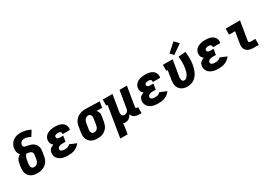

<svg xmlns="http://www.w3.org/2000/svg" viewBox="45 -1952 4710 3317"><g transform="rotate(-30 2400.0 -293.0)"><path d="M258 8Q225 8 194 2.5Q163 -3 136.5 -18Q110 -33 90.5 -56.5Q71 -80 61.5 -109.5Q52 -139 52 -171Q52 -203 57 -235L70 -309Q73 -327 79.5 -344.5Q86 -362 97.5 -378Q109 -394 124.5 -406.5Q140 -419 157 -428Q144 -441 135 -457Q126 -473 121.5 -491.5Q117 -510 116.5 -529Q116 -548 119 -568Q123 -593 133.5 -617.5Q144 -642 160 -663.5Q176 -685 198 -701Q220 -717 245 -726.5Q270 -736 295.5 -740Q321 -744 346 -744Q399 -744 449 -731Q499 -718 543 -694L476 -588Q448 -603 418 -613.5Q388 -624 355 -624Q340 -624 324.5 -620.5Q309 -617 296 -607.5Q283 -598 275 -584Q267 -570 264 -555Q262 -541 266.5 -527Q271 -513 282.5 -505.5Q294 -498 308.5 -496Q323 -494 337 -491.5Q351 -489 365 -485.5Q379 -482 392.5 -478Q406 -474 419 -469Q432 -464 443.5 -457Q455 -450 465.5 -441Q476 -432 484.5 -421.5Q493 -411 499.5 -399Q506 -387 510.5 -373.5Q515 -360 517 -346Q519 -332 518.5 -317.5Q518 -303 516 -288Q514 -273 512 -258L500 -185Q495 -157 485 -130.5Q475 -104 458 -81Q441 -58 417 -40Q393 -22 366.5 -11Q340 0 312.5 4Q285 8 258 8ZM258 -112Q275 -112 293 -118.5Q311 -125 324.5 -138.5Q338 -152 345.5 -169.5Q353 -187 356 -204L368 -278Q371 -294 371 -309.5Q371 -325 364.5 -338Q358 -351 345.5 -359Q333 -367 318 -371Q303 -375 288 -377.5Q273 -380 258 -382Q248 -374 240.5 -362.5Q233 -351 227.5 -339Q222 -327 218.5 -314.5Q215 -302 213 -289L201 -216Q199 -204 198.5 -192Q198 -180 199 -168.5Q200 -157 204 -146Q208 -135 216 -127Q224 -119 235 -115.5Q246 -112 258 -112Z M875 8Q844 8 814 5Q784 2 756.5 -7Q729 -16 705 -31.5Q681 -47 664.5 -70Q648 -93 641.5 -122Q635 -151 640 -181Q643 -199 651 -216.5Q659 -234 673.5 -247Q688 -260 705 -268.5Q722 -277 740 -283Q726 -293 715.5 -306Q705 -319 698.5 -335Q692 -351 691.5 -369Q691 -387 693 -405Q697 -427 708.5 -449Q720 -471 738.5 -486.5Q757 -502 779 -512.5Q801 -523 823.5 -528.5Q846 -534 869 -536Q892 -538 915 -538Q941 -538 967 -535Q993 -532 1017 -524Q1041 -516 1062 -502Q1083 -488 1096.5 -467.5Q1110 -447 1115.5 -421.5Q1121 -396 1116 -369Q1116 -367 1115.5 -364.5Q1115 -362 1115 -360H969Q969 -361 969 -361.5Q969 -362 969 -363Q971 -375 968 -386Q965 -397 957 -404.5Q949 -412 938 -415Q927 -418 915 -418Q907 -418 899.5 -417.5Q892 -417 884.5 -416Q877 -415 869.5 -413Q862 -411 855 -407Q848 -403 843 -396.5Q838 -390 837 -383Q835 -371 839.5 -360Q844 -349 853.5 -342.5Q863 -336 874.5 -334Q886 -332 899 -332H964L945 -220H880Q866 -220 851.5 -218Q837 -216 823 -210Q809 -204 798 -192.5Q787 -181 785 -166Q783 -156 786.5 -146.5Q790 -137 797.5 -130.5Q805 -124 814.5 -120.5Q824 -117 834 -115Q844 -113 854 -112.5Q864 -112 875 -112Q888 -112 902 -113.5Q916 -115 929.5 -119.5Q943 -124 955.5 -132Q968 -140 977 -152L1107 -98Q1088 -70 1060.5 -48.5Q1033 -27 1002 -14Q971 -1 938.5 3.5Q906 8 875 8Z M1456 8Q1424 8 1392.5 2Q1361 -4 1335 -19Q1309 -34 1290 -57.5Q1271 -81 1261.5 -110Q1252 -139 1252 -171Q1252 -203 1257 -235L1276 -345Q1280 -372 1290 -398Q1300 -424 1317.5 -447Q1335 -470 1358.5 -487.5Q1382 -505 1408 -516Q1434 -527 1461 -532.5Q1488 -538 1515 -538Q1520 -538 1524 -538Q1528 -538 1533 -538L1807 -530L1787 -410L1675 -414Q1686 -403 1694.5 -390Q1703 -377 1708 -361Q1713 -345 1713 -328.5Q1713 -312 1710 -295L1692 -185Q1687 -158 1677.5 -131.5Q1668 -105 1651.5 -82Q1635 -59 1612 -40.5Q1589 -22 1563 -11Q1537 0 1509.5 4Q1482 8 1456 8ZM1458 -112Q1458 -112 1458 -112Q1458 -112 1458 -112Q1475 -112 1492 -119Q1509 -126 1521 -140Q1533 -154 1539 -170.5Q1545 -187 1548 -204L1566 -314Q1569 -331 1569 -348.5Q1569 -366 1564 -381Q1559 -396 1546.5 -406.5Q1534 -417 1517 -418H1513Q1512 -418 1510.5 -418Q1509 -418 1508 -418Q1491 -418 1474.5 -410Q1458 -402 1446.5 -388.5Q1435 -375 1428.5 -358.5Q1422 -342 1419 -326L1401 -216Q1399 -204 1398.5 -192Q1398 -180 1399 -168.5Q1400 -157 1404.5 -146Q1409 -135 1416.5 -127Q1424 -119 1435 -115.5Q1446 -112 1458 -112Z M1793 205 1894 -410H1867V-530H2061L2009 -216Q2007 -204 2006 -192.5Q2005 -181 2006 -169.5Q2007 -158 2010.5 -147.5Q2014 -137 2020.5 -128.5Q2027 -120 2037.5 -116Q2048 -112 2060 -112Q2075 -112 2090 -117Q2105 -122 2117 -133Q2129 -144 2136 -158.5Q2143 -173 2145 -188L2202 -530H2349L2285 -144Q2284 -137 2284.5 -131Q2285 -125 2289 -120.5Q2293 -116 2299 -114Q2305 -112 2311 -112H2331V8H2291Q2266 8 2241.5 4Q2217 0 2195.5 -11Q2174 -22 2159 -40Q2144 -58 2138 -82Q2129 -63 2116 -46Q2103 -29 2086.5 -16Q2070 -3 2049.5 2.5Q2029 8 2010 8Q1998 8 1987 6.5Q1976 5 1965 2Q1966 27 1963.5 52.5Q1961 78 1956 102L1939 205Z M2675 8Q2644 8 2614 5Q2584 2 2556.5 -7Q2529 -16 2505 -31.5Q2481 -47 2464.5 -70Q2448 -93 2441.5 -122Q2435 -151 2440 -181Q2443 -199 2451 -216.5Q2459 -234 2473.5 -247Q2488 -260 2505 -268.5Q2522 -277 2540 -283Q2526 -293 2515.5 -306Q2505 -319 2498.5 -335Q2492 -351 2491.5 -369Q2491 -387 2493 -405Q2497 -427 2508.5 -449Q2520 -471 2538.5 -486.5Q2557 -502 2579 -512.5Q2601 -523 2623.5 -528.5Q2646 -534 2669 -536Q2692 -538 2715 -538Q2741 -538 2767 -535Q2793 -532 2817 -524Q2841 -516 2862 -502Q2883 -488 2896.5 -467.5Q2910 -447 2915.5 -421.5Q2921 -396 2916 -369Q2916 -367 2915.5 -364.5Q2915 -362 2915 -360H2769Q2769 -361 2769 -361.5Q2769 -362 2769 -363Q2771 -375 2768 -386Q2765 -397 2757 -404.5Q2749 -412 2738 -415Q2727 -418 2715 -418Q2707 -418 2699.5 -417.5Q2692 -417 2684.5 -416Q2677 -415 2669.5 -413Q2662 -411 2655 -407Q2648 -403 2643 -396.5Q2638 -390 2637 -383Q2635 -371 2639.5 -360Q2644 -349 2653.5 -342.5Q2663 -336 2674.5 -334Q2686 -332 2699 -332H2764L2745 -220H2680Q2666 -220 2651.5 -218Q2637 -216 2623 -210Q2609 -204 2598 -192.5Q2587 -181 2585 -166Q2583 -156 2586.5 -146.5Q2590 -137 2597.5 -130.5Q2605 -124 2614.5 -120.5Q2624 -117 2634 -115Q2644 -113 2654 -112.5Q2664 -112 2675 -112Q2688 -112 2702 -113.5Q2716 -115 2729.5 -119.5Q2743 -124 2755.5 -132Q2768 -140 2777 -152L2907 -98Q2888 -70 2860.5 -48.5Q2833 -27 2802 -14Q2771 -1 2738.5 3.5Q2706 8 2675 8Z M3252 8Q3221 8 3191 1.5Q3161 -5 3136 -21Q3111 -37 3093.5 -60.5Q3076 -84 3068 -113Q3060 -142 3060 -173Q3060 -204 3065 -235L3094 -410H3067V-530H3261L3209 -216Q3207 -204 3206 -193Q3205 -182 3206 -171Q3207 -160 3209.5 -149.5Q3212 -139 3218 -130Q3224 -121 3234 -116.5Q3244 -112 3255 -112Q3272 -112 3289 -122.5Q3306 -133 3318 -148Q3330 -163 3338 -180.5Q3346 -198 3352 -215Q3358 -232 3362 -250Q3366 -268 3369 -286Q3379 -345 3378.5 -402Q3378 -459 3371 -516L3515 -530Q3524 -465 3524.5 -400.5Q3525 -336 3514 -270Q3508 -236 3498.5 -203Q3489 -170 3473.5 -138.5Q3458 -107 3435 -78.5Q3412 -50 3382.5 -29.5Q3353 -9 3319 -0.5Q3285 8 3252 8ZM3323 -579 3263 -641 3428 -791 3507 -709Z M3875 8Q3844 8 3814 5Q3784 2 3756.5 -7Q3729 -16 3705 -31.5Q3681 -47 3664.5 -70Q3648 -93 3641.5 -122Q3635 -151 3640 -181Q3643 -199 3651 -216.5Q3659 -234 3673.5 -247Q3688 -260 3705 -268.5Q3722 -277 3740 -283Q3726 -293 3715.5 -306Q3705 -319 3698.5 -335Q3692 -351 3691.5 -369Q3691 -387 3693 -405Q3697 -427 3708.5 -449Q3720 -471 3738.5 -486.5Q3757 -502 3779 -512.5Q3801 -523 3823.5 -528.5Q3846 -534 3869 -536Q3892 -538 3915 -538Q3941 -538 3967 -535Q3993 -532 4017 -524Q4041 -516 4062 -502Q4083 -488 4096.5 -467.5Q4110 -447 4115.5 -421.5Q4121 -396 4116 -369Q4116 -367 4115.5 -364.5Q4115 -362 4115 -360H3969Q3969 -361 3969 -361.5Q3969 -362 3969 -363Q3971 -375 3968 -386Q3965 -397 3957 -404.5Q3949 -412 3938 -415Q3927 -418 3915 -418Q3907 -418 3899.5 -417.5Q3892 -417 3884.5 -416Q3877 -415 3869.5 -413Q3862 -411 3855 -407Q3848 -403 3843 -396.5Q3838 -390 3837 -383Q3835 -371 3839.5 -360Q3844 -349 3853.5 -342.5Q3863 -336 3874.5 -334Q3886 -332 3899 -332H3964L3945 -220H3880Q3866 -220 3851.5 -218Q3837 -216 3823 -210Q3809 -204 3798 -192.5Q3787 -181 3785 -166Q3783 -156 3786.5 -146.5Q3790 -137 3797.5 -130.5Q3805 -124 3814.5 -120.5Q3824 -117 3834 -115Q3844 -113 3854 -112.5Q3864 -112 3875 -112Q3888 -112 3902 -113.5Q3916 -115 3929.5 -119.5Q3943 -124 3955.5 -132Q3968 -140 3977 -152L4107 -98Q4088 -70 4060.5 -48.5Q4033 -27 4002 -14Q3971 -1 3938.5 3.5Q3906 8 3875 8Z M4582 0Q4556 0 4530.5 -3Q4505 -6 4482 -15Q4459 -24 4440 -39Q4421 -54 4410 -75.5Q4399 -97 4397 -123Q4395 -149 4399 -174L4438 -410H4318V-530H4605L4543 -155Q4541 -147 4543.5 -139.5Q4546 -132 4552 -127.5Q4558 -123 4566 -121.5Q4574 -120 4582 -120H4675V0Z"/></g></svg>

Font: Iosevka Slab Heavy Extended
Style: Italic
Weight: 900
Width: 7
Italic angle: -9°
Monospace: yes
Designer: Belleve Invis
Foundry: Belleve Invis
Version: Version 11.1.0; ttfautohint (v1.8.3)